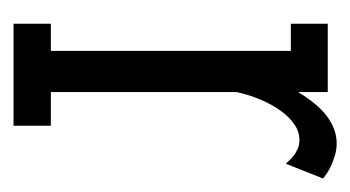

<svg xmlns="http://www.w3.org/2000/svg" viewBox="-137 -381 518 284"><g transform="rotate(90 122.0 -239.0)"><path d="M15.1 -464.8H116.2V-420.9Q134.8 -451.7 153.6 -464.8Q172.4 -478 191.9 -478Q201.7 -478 210.2 -475.3Q218.8 -472.7 225.6 -469.5Q232.4 -466.3 237.3 -462.9Q242.2 -459.5 244.1 -458L222.2 -402.8Q220.7 -404.3 217.5 -407.7Q214.4 -411.1 210 -414.6Q205.6 -418 200 -420.4Q194.3 -422.9 187 -422.9Q174.8 -422.9 163.8 -415.3Q152.8 -407.7 143.6 -394.8Q134.3 -381.8 127.2 -365Q120.1 -348.1 116.2 -330.1V-55.2H166V0H15.1V-55.2H55.2V-410.2H15.1Z"/></g></svg>

Font: Stint Ultra Condensed
Style: Regular
Weight: 400
Width: 1
Designer: Astigmatic (AOETI)
Foundry: Astigmatic (AOETI)
Version: Version 1.000